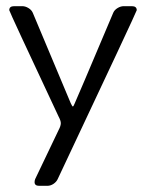

<svg xmlns="http://www.w3.org/2000/svg" viewBox="-20 -499 475 622"><path d="M133 103H107Q92 103 92 91Q92 86 94 81L170 -78Q177 -91 177 -100Q177 -108 170 -121Q10 -462 10 -466Q10 -479 26 -479H52Q62 -479 72 -473Q82 -467 86 -458L209 -165Q214 -154 216 -154Q218 -154 222 -164Q224 -167 347 -458Q351 -467 361 -473Q371 -479 381 -479H407Q423 -479 423 -466Q423 -462 167 81Q163 90 153.5 96.5Q144 103 133 103Z"/></svg>

Font: Gardens CM
Style: Regular
Weight: 400
Designer: Created by: Aleksander Shevchuk, 2010. Modifed by: Daren Olsen, 2020.
Foundry: High-Logic / FontCreator v.13.0.0 build 2663 (64-bit)
Version: Version 3.003 Ukrainian, initial release